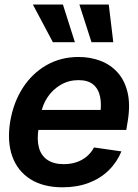

<svg xmlns="http://www.w3.org/2000/svg" viewBox="-20 -799 595 830"><path d="M250.5 10.7Q167.5 10.7 111.8 -24.2Q56.2 -59.1 33.2 -122.8Q10.3 -186.5 23.9 -272.9Q38.1 -356.4 78.6 -419.2Q119.1 -481.9 180.9 -517.3Q242.7 -552.7 319.8 -552.7Q370.6 -552.7 414.3 -536.1Q458 -519.5 488.5 -485.6Q519 -451.7 531.5 -399.4Q543.9 -347.2 532.2 -275.4L525.9 -237.3H78.1L92.8 -323.7H476.6L412.1 -300.3Q419.9 -346.2 412.8 -380.4Q405.8 -414.6 383.1 -433.6Q360.4 -452.6 319.3 -452.6Q277.3 -452.6 242.9 -432.6Q208.5 -412.6 186 -379.4Q163.6 -346.2 156.7 -305.7L147 -245.6Q138.7 -195.3 148.4 -160.4Q158.2 -125.5 185.5 -107.4Q212.9 -89.4 255.9 -89.4Q285.2 -89.4 310.1 -97.7Q335 -106 354.5 -122.1Q374 -138.2 386.2 -161.6L504.9 -144.5Q485.4 -97.2 449.5 -62.3Q413.6 -27.3 363.3 -8.3Q313 10.7 250.5 10.7ZM208.5 -616.7 122.1 -779.3H252L303.7 -616.7ZM375.5 -616.7 323.2 -779.3H450.2L469.7 -616.7Z"/></svg>

Font: Inter Tight SemiBold
Style: Italic
Weight: 600
Italic angle: -9.39999°
Designer: Rasmus Andersson
Foundry: rsms
Version: Version 3.004